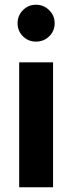

<svg xmlns="http://www.w3.org/2000/svg" viewBox="-20 -791 304 811"><path d="M204.1 -527.8V0H61V-527.8ZM54.2 -692.9Q54.2 -725.1 76.9 -748Q99.6 -771 131.8 -771Q164.6 -771 187.7 -748Q210.9 -725.1 210.9 -692.9Q210.9 -660.2 188 -637.7Q165 -615.2 131.8 -615.2Q99.6 -615.2 76.9 -637.7Q54.2 -660.2 54.2 -692.9Z"/></svg>

Font: Nacelle Bold
Style: Regular
Weight: 700
Designer: Sora Sagano
Foundry: Sora Sagano
Version: Version 1.000;FEAKit 1.0